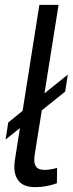

<svg xmlns="http://www.w3.org/2000/svg" viewBox="-20 -760 299 790"><path d="M3 -186 14 -256 73 -304 142 -740H221L163 -376L259 -453L248 -383L152 -306L126 -144Q124 -132 122.5 -121Q121 -110 121 -100Q121 -84 130 -72.5Q139 -61 164 -61Q176 -61 188 -63Q200 -65 215 -69L214 -6Q195 1 172 5.5Q149 10 126 10Q80 10 59.5 -12.5Q39 -35 39 -73Q39 -84 40.5 -96.5Q42 -109 44 -119L62 -233Z"/></svg>

Font: Georama
Style: Italic
Weight: 400
Italic angle: -9°
Designer: Jean-Baptiste Levee
Foundry: Production Type
Version: Version 1.000